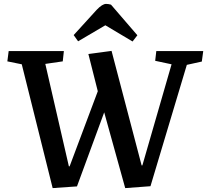

<svg xmlns="http://www.w3.org/2000/svg" viewBox="-20 -965 1073 995"><path d="M691.9 -782.2 667 -750 525.9 -834 384.8 -751 361.8 -783.2 481 -914.1Q510.3 -944.8 529.8 -944.8Q541.5 -944.8 555.2 -940.9ZM713.9 -107.9H717.8L869.1 -631.8L784.2 -649.9L790 -700.2H1033.2L1025.9 -646L948.2 -628.9L759.8 0L628.9 9.8L520 -382.8L378.9 1L252.9 9.8L92.8 -631.8L18.1 -647L24.9 -700.2H311L305.2 -647L214.8 -633.8L336.9 -103H340.8L486.8 -492.2L438 -685.1L558.1 -701.2Z"/></svg>

Font: Literata Book SemiBold
Style: Italic
Weight: 600
Italic angle: -3°
Designer: Latin by Veronika Burian and Jose Scaglione. Greek by Irene Vlachou. Cyrillic by Vera Evstafieva
Foundry: TypeTogether
Version: Version 1.003;PS 001.003;hotconv 1.0.88;makeotf.lib2.5.64775